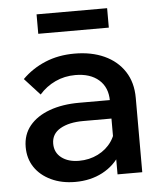

<svg xmlns="http://www.w3.org/2000/svg" viewBox="-51 -736 669 797"><g transform="rotate(-5 283.0 -337.5)"><path d="M511 0H408V-99L403 -120V-307Q403 -363 367 -394.5Q331 -426 269 -426Q224 -426 185.5 -408Q147 -390 119 -358L55 -428Q96 -469 151 -492Q206 -515 273 -515Q344 -515 397.5 -490.5Q451 -466 481 -420Q511 -374 511 -310ZM231 16Q174 16 130 -5Q86 -26 62 -62Q38 -98 38 -146Q38 -198 68 -234.5Q98 -271 151.5 -290.5Q205 -310 275 -310H415V-233H285Q226 -233 189.5 -212Q153 -191 153 -150Q153 -113 181 -91.5Q209 -70 254 -70Q297 -70 333 -88Q369 -106 390.5 -137.5Q412 -169 415 -210L451 -193Q451 -132 423 -84.5Q395 -37 345 -10.5Q295 16 231 16ZM425 -610H131V-691H425Z"/></g></svg>

Font: Wix Madefor Display SemiBold
Style: Regular
Weight: 600
Designer: Dalton Maag Ltd
Foundry: Dalton Maag Ltd
Version: Version 3.100